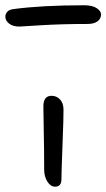

<svg xmlns="http://www.w3.org/2000/svg" viewBox="-64 -700 400 722"><path d="M8.8 -600.1Q-15.6 -600.1 -29.8 -611.3Q-43.9 -622.6 -43.9 -637.2Q-43.9 -647.5 -36.6 -655.8Q-29.3 -664.1 -12.2 -666Q95.2 -680.2 252 -680.2Q283.7 -680.2 299.8 -669.2Q315.9 -658.2 315.9 -646Q315.9 -629.4 302.5 -619.6Q289.1 -609.9 265.1 -609.9Q168.5 -609.9 89.8 -605Q11.2 -600.1 8.8 -600.1ZM143.1 2Q126 2 114 -17.3Q102.1 -36.6 102.1 -62Q102.1 -136.2 100.6 -205.3Q99.1 -274.4 99.1 -299.8Q99.1 -339.8 129.9 -339.8Q148.4 -339.8 161.4 -326.4Q174.3 -313 174.8 -289.1Q175.3 -263.2 171.1 -156.2Q167 -49.3 167 -25.9Q167 2 143.1 2Z"/></svg>

Font: Shantell Sans Irregular Bouncy
Style: Regular
Weight: 300
Designer: Stephen Nixon, Anya Danilova, Shantell Martin
Foundry: Arrow Type
Version: Version 1.006;[9816181b4]